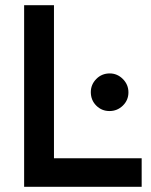

<svg xmlns="http://www.w3.org/2000/svg" viewBox="-20 -720 583 740"><path d="M73 0V-700H188V0ZM132 0V-110H526V0ZM402 -292Q372 -292 351 -313Q330 -334 330 -365Q330 -394 351 -415.5Q372 -437 403 -437Q432 -437 453.5 -415.5Q475 -394 475 -364Q475 -334 453.5 -313Q432 -292 402 -292Z"/></svg>

Font: Fustat
Style: Bold
Weight: 700
Designer: Mohamed Gaber, Khaled Hosny, Laura Garcia Mut
Foundry: Kief Type Foundry, Alif Type Foundry, Hard Type Foundry
Version: Version 1.007